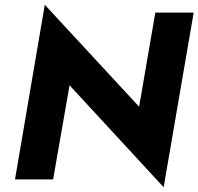

<svg xmlns="http://www.w3.org/2000/svg" viewBox="-20 -753 833 806"><path d="M632 -700 564 -305 168 -733 43 0H203L272 -395L667 33L793 -700Z"/></svg>

Font: Jost*
Style: Bold Italic
Weight: 700
Italic angle: -10°
Version: Version 3.7